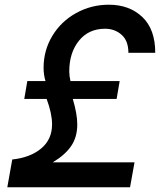

<svg xmlns="http://www.w3.org/2000/svg" viewBox="-20 -795 680 815"><path d="M32 -118Q108 -126 154.5 -164.5Q201 -203 201 -267Q201 -313 178 -375H83L96 -451H173Q165 -478 165 -507Q165 -581 202 -642.5Q239 -704 303 -739.5Q367 -775 442 -775Q529 -775 584 -723Q639 -671 639 -571H525Q525 -622 496 -647.5Q467 -673 426 -673Q356 -673 315 -622Q274 -571 274 -492Q274 -473 279 -451H488L475 -375H289Q308 -311 308 -267Q308 -213 282 -175Q256 -137 204 -106H551L532 0H11Z"/></svg>

Font: Open Sauce One SemiBold Italic
Style: Regular
Weight: 600
Italic angle: -10°
Designer: Alfredo Marco Pradil
Foundry: Creative Sauce Fz LLC
Version: Version 1.477